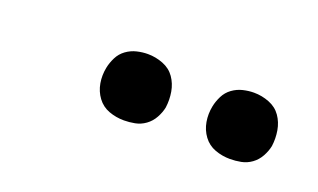

<svg xmlns="http://www.w3.org/2000/svg" viewBox="-32 -850 564 340"><g transform="rotate(20 250.0 -680.5)"><path d="M406 -618Q391 -618 377.5 -623Q364 -628 355.5 -639.5Q347 -651 344.5 -665.5Q342 -680 345 -695Q347 -705 352 -715Q357 -725 366 -731.5Q375 -738 385.5 -740.5Q396 -743 406 -743Q421 -743 435 -737.5Q449 -732 457 -720.5Q465 -709 467.5 -694.5Q470 -680 468 -665Q466 -655 460.5 -645Q455 -635 446 -628.5Q437 -622 426.5 -620Q416 -618 406 -618ZM206 -618Q191 -618 177.5 -623Q164 -628 155.5 -639.5Q147 -651 144.5 -665.5Q142 -680 145 -695Q147 -705 152 -715Q157 -725 166 -731.5Q175 -738 185.5 -740.5Q196 -743 206 -743Q221 -743 235 -737.5Q249 -732 257 -720.5Q265 -709 267.5 -694.5Q270 -680 268 -665Q266 -655 260.5 -645Q255 -635 246 -628.5Q237 -622 226.5 -620Q216 -618 206 -618Z"/></g></svg>

Font: Iosevka Slab
Style: Italic
Weight: 400
Italic angle: -9°
Monospace: yes
Designer: Belleve Invis
Foundry: Belleve Invis
Version: Version 11.1.0; ttfautohint (v1.8.3)